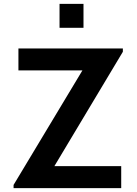

<svg xmlns="http://www.w3.org/2000/svg" viewBox="-20 -970 704 990"><path d="M410.5 -826.5H287V-950H410.5ZM50 0V-16.5L405 -607H75V-720H613.5V-703L260.5 -113.5H605V0Z"/></svg>

Font: Vortex Mix
Style: Bold
Weight: 700
Designer: Mikhail Sharanda
Foundry: Mikhail Sharanda
Version: Version 4.504;Glyphs 3.1.2 (3151)